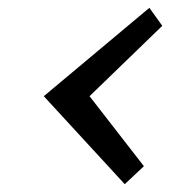

<svg xmlns="http://www.w3.org/2000/svg" viewBox="-20 -561 435 491"><path d="M299 -90 92 -315 362 -541 395 -495 209 -315 348 -136Z"/></svg>

Font: Arsenal
Style: Bold Italic
Weight: 700
Italic angle: -9.10001°
Designer: Andrij Shevchenko
Foundry: Stairsfor
Version: Version 2.001;PS 002.001;hotconv 1.0.88;makeotf.lib2.5.64775